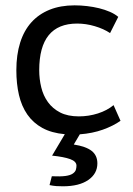

<svg xmlns="http://www.w3.org/2000/svg" viewBox="-20 -479 484 700"><path d="M419.4 -38.6Q393.1 -20 355 -6.3Q316.9 7.3 271 10.7L249 47.9Q293 54.7 314 71Q335 87.4 335 116.7Q335 154.3 301.8 177.2Q268.6 200.2 209.5 200.2Q197.8 200.2 185.8 199.5Q173.8 198.7 160.6 195.8L168.9 163.6Q200.2 165 218.3 162.6Q236.3 160.2 245.4 153.8Q254.4 147.5 256.6 139.9Q258.8 132.3 258.8 125Q258.8 109.4 235.8 101.1Q212.9 92.8 169.9 88.4L216.3 10.3Q168 5.9 134.5 -12.5Q101.1 -30.8 79.8 -61.3Q58.6 -91.8 49.1 -132.8Q39.6 -173.8 39.6 -223.1Q39.6 -279.3 53.5 -323.5Q67.4 -367.7 94.5 -397.7Q121.6 -427.7 161.1 -443.6Q200.7 -459.5 252 -459.5Q274.4 -459.5 297.4 -456.8Q320.3 -454.1 341.3 -449Q362.3 -443.8 380.4 -436Q398.4 -428.2 411.1 -417.5L381.3 -358.4Q357.9 -374 325.7 -383.5Q293.5 -393.1 261.2 -393.1Q123 -393.1 123 -223.1Q123 -190.9 130.4 -160.6Q137.7 -130.4 154.8 -106.7Q171.9 -83 199.5 -68.8Q227.1 -54.7 267.6 -54.7Q303.2 -54.7 336.9 -65.4Q370.6 -76.2 394 -95.7Z"/></svg>

Font: PT Astra Sans
Style: Regular
Weight: 400
Designer: A.Korolkova, I. Chaeva
Foundry: ParaType Ltd
Version: Version 1.001; ttfautohint (v1.6)